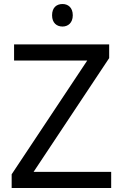

<svg xmlns="http://www.w3.org/2000/svg" viewBox="-20 -935 612 955"><path d="M291 -915C262 -915 239 -898 239 -859C239 -821 262 -803 291 -803C318 -803 342 -821 342 -859C342 -898 318 -915 291 -915ZM533 0V-80H147L523 -646V-714H50V-634H414L38 -68V0Z"/></svg>

Font: Noto Sans Lycian
Style: Regular
Weight: 400
Designer: Monotype Design Team
Foundry: Monotype Imaging Inc.
Version: Version 2.002